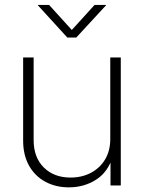

<svg xmlns="http://www.w3.org/2000/svg" viewBox="-20 -767 595 794"><path d="M265.1 7.8Q210.4 7.8 167.5 -15.4Q124.5 -38.6 100.1 -82Q75.7 -125.5 75.7 -185.5V-529.3H119.1V-187.5Q119.1 -116.2 161.1 -74.5Q203.1 -32.7 272 -32.7Q318.4 -32.7 355.7 -52.2Q393.1 -71.8 414.6 -107.7Q436 -143.6 436 -191.9V-529.3H479.5V0H437V-121.1H446.8Q426.8 -55.2 377 -23.7Q327.1 7.8 265.1 7.8ZM183.1 -746.6 276.9 -643.1 371.1 -746.6H418.5V-745.1L295.4 -611.8H258.3L136.7 -745.1V-746.6Z"/></svg>

Font: Inter 24pt ExtraLight
Style: Regular
Weight: 250
Designer: Rasmus Andersson
Foundry: rsms
Version: Version 4.001;git-66647c0bb